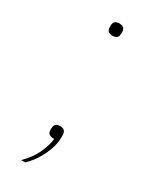

<svg xmlns="http://www.w3.org/2000/svg" viewBox="-180 -587 634 784"><g transform="rotate(30 137.0 -195.0)"><path d="M110 -504V-512Q110 -537 137 -537Q164 -537 164 -512V-504Q164 -479 137 -479Q110 -479 110 -504ZM164 -27V-15Q164 25 142 70.5Q120 116 87 147H68Q103 113 120.5 75.5Q138 38 142 5Q110 5 110 -18V-27Q110 -53 138 -53Q151 -53 157.5 -46Q164 -39 164 -27Z"/></g></svg>

Font: IBM Plex Sans JP Thin
Style: Regular
Weight: 100
Designer: Mike Abbink; Paul van der Laan; Pieter van Rosmalen; Wujin Sim; Yejin Wi; Jinhee Kim; Boomi Park; Yona Kim; Kichan Ma
Foundry: Sandoll Inc.
Version: Version 1.001